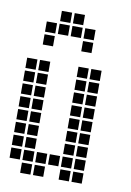

<svg xmlns="http://www.w3.org/2000/svg" viewBox="-76 -694 502 737"><g transform="rotate(10 175.0 -325.0)"><path d="M5 -445V-405H45V-445ZM5 -395V-355H45V-395ZM5 -345V-305H45V-345ZM5 -295V-255H45V-295ZM5 -245V-205H45V-245ZM5 -195V-155H45V-195ZM5 -145V-105H45V-145ZM5 -95V-55H45V-95ZM55 -445V-405H95V-445ZM55 -395V-355H95V-395ZM55 -345V-305H95V-345ZM55 -295V-255H95V-295ZM55 -245V-205H95V-245ZM55 -195V-155H95V-195ZM55 -145V-105H95V-145ZM55 -95V-55H95V-95ZM55 -45V-5H95V-45ZM205 -445V-405H245V-445ZM205 -395V-355H245V-395ZM205 -345V-305H245V-345ZM205 -295V-255H245V-295ZM205 -245V-205H245V-245ZM205 -195V-155H245V-195ZM205 -145V-105H245V-145ZM205 -95V-55H245V-95ZM205 -45V-5H245V-45ZM255 -45V-5H295V-45ZM255 -95V-55H295V-95ZM255 -145V-105H295V-145ZM255 -195V-155H295V-195ZM255 -245V-205H295V-245ZM255 -295V-255H295V-295ZM255 -345V-305H295V-345ZM255 -395V-355H295V-395ZM255 -445V-405H295V-445ZM105 -95V-55H145V-95ZM155 -95V-55H195V-95ZM105 -45V-5H145V-45ZM55 -595V-555H95V-595ZM105 -595V-555H145V-595ZM155 -595V-555H195V-595ZM205 -595V-555H245V-595ZM55 -545V-505H95V-545ZM205 -545V-505H245V-545ZM105 -645V-605H145V-645ZM155 -645V-605H195V-645Z"/></g></svg>

Font: Nose Transport 13 Square
Style: Regular
Weight: 400
Designer: Nico Rohrbach
Foundry: Nose
Version: Version 1.400;Glyphs 3.2.3 (3260)